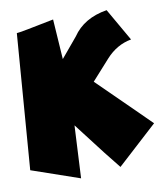

<svg xmlns="http://www.w3.org/2000/svg" viewBox="-79 -760 721 830"><g transform="rotate(-10 281.0 -344.5)"><path d="M444.8 -692.9 526.9 -549.8Q462.9 -538.6 415 -485.4L336.4 -397.9L509.8 -227.5L562 -175.8L386.2 -15.1L328.6 -87.4L221.7 -226.6L210 3.9L-0.5 -68.8L45.4 -662.6Q58.6 -662.6 210 -693.4L221.7 -517.6L293.9 -604Q342.8 -676.3 444.8 -692.9Z"/></g></svg>

Font: Lapsus Pro (theguybrush.com)
Style: Bold
Weight: 700
Designer: Jose Roses
Version: Version 1.00 February 9, 2018, initial release